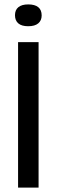

<svg xmlns="http://www.w3.org/2000/svg" viewBox="-20 -851 257 871"><path d="M62 0V-660H155V0ZM108 -732Q78 -732 63 -745Q48 -758 48 -782Q48 -806 63.5 -818.5Q79 -831 108 -831Q138 -831 153.5 -818.5Q169 -806 169 -781Q169 -758 153.5 -745Q138 -732 108 -732Z"/></svg>

Font: Bricolage Grotesque 72pt
Style: Regular
Weight: 400
Version: Version 1.001;gftools[0.9.33.dev8+g029e19f]